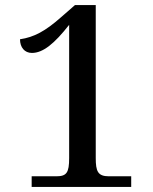

<svg xmlns="http://www.w3.org/2000/svg" viewBox="-20 -738 604 758"><path d="M105 0H498V-42H410C366 -42 358 -62 358 -114V-718H276L221 -670C159 -615 114 -591 59 -583C59 -551 77 -529 106 -529C150 -529 195 -566 253 -640V-114C253 -56 243 -42 202 -42H105Z"/></svg>

Font: Noto Serif Gurmukhi Medium
Style: Regular
Weight: 500
Designer: Vaibhav Singh and the Monotype Design Team
Foundry: Monotype Imaging Inc.
Version: Version 2.004